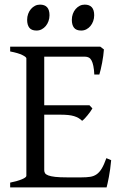

<svg xmlns="http://www.w3.org/2000/svg" viewBox="-20 -819 536 839"><path d="M465.8 -119.1Q461.9 -77.1 455.8 -45.7Q449.7 -14.2 445.8 0H24.4V-21Q57.6 -27.8 76.4 -35.9Q95.2 -43.9 95.2 -50.8V-564Q95.2 -569.8 77.4 -578.6Q59.6 -587.4 24.4 -594.2V-615.2H418L434.1 -603Q433.1 -590.3 431.2 -575.2Q429.2 -560.1 426.3 -544.9Q423.3 -529.8 420.2 -516.1Q417 -502.4 414.1 -493.2H392.1Q391.1 -515.6 387.9 -530.8Q384.8 -545.9 379.9 -554.9Q375 -564 367.9 -567.6Q360.8 -571.3 352.1 -571.3H173.3V-358.9H371.1L383.8 -345.2Q379.9 -338.4 374.3 -330.6Q368.7 -322.8 362.5 -315.2Q356.4 -307.6 350.3 -301.3Q344.2 -294.9 338.9 -291Q331.5 -298.3 323 -303.2Q314.5 -308.1 303.5 -311.5Q292.5 -314.9 277.6 -316.4Q262.7 -317.9 242.2 -317.9H173.3V-75.2Q173.3 -67.9 176.8 -62.3Q180.2 -56.6 190.9 -52.5Q201.7 -48.3 221.2 -46.1Q240.7 -43.9 272.9 -43.9H335.9Q358.4 -43.9 374.3 -46.4Q390.1 -48.8 402.3 -57.4Q414.6 -65.9 424.6 -82.5Q434.6 -99.1 444.8 -127.9ZM391.6 -752.4Q391.6 -738.8 387.2 -726.6Q382.8 -714.4 375.2 -705.3Q367.7 -696.3 357.4 -690.9Q347.2 -685.5 335 -685.5Q313 -685.5 303.5 -697.8Q293.9 -710 293.9 -732.4Q293.9 -746.1 298.3 -758.3Q302.7 -770.5 310.5 -779.5Q318.4 -788.6 328.4 -793.7Q338.4 -798.8 350.1 -798.8Q391.6 -798.8 391.6 -752.4ZM196.3 -752.4Q196.3 -738.8 191.9 -726.6Q187.5 -714.4 179.9 -705.3Q172.4 -696.3 162.1 -690.9Q151.9 -685.5 139.6 -685.5Q117.7 -685.5 108.2 -697.8Q98.6 -710 98.6 -732.4Q98.6 -746.1 103 -758.3Q107.4 -770.5 115.2 -779.5Q123 -788.6 133.1 -793.7Q143.1 -798.8 154.8 -798.8Q196.3 -798.8 196.3 -752.4Z"/></svg>

Font: Gentium Unicode
Style: Regular
Weight: 400
Version: Version 1.009